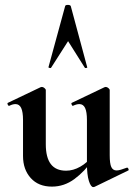

<svg xmlns="http://www.w3.org/2000/svg" viewBox="-20 -750 546 784"><path d="M192 12Q137 12 105.5 -23Q74 -58 74 -113V-260Q74 -293 66.5 -309Q59 -325 43 -325Q32 -325 18 -318Q14 -317 11.5 -323Q9 -329 12 -330L146 -394Q149 -395 151 -395Q156 -395 161.5 -390.5Q167 -386 167 -382V-161Q167 -107 187.5 -80Q208 -53 250 -53Q279 -53 308 -69.5Q337 -86 354 -111L360 -99Q326 -50 284 -19Q242 12 192 12ZM428 -382V-116Q428 -82 434.5 -68Q441 -54 456 -54Q463 -54 473.5 -57Q484 -60 497 -65Q501 -67 504 -61.5Q507 -56 504 -54L366 13Q364 14 361 14Q351 14 343 -11Q335 -36 335 -82V-260Q335 -293 327.5 -309Q320 -325 304 -325Q293 -325 278 -318Q275 -317 272.5 -323Q270 -329 273 -330L407 -394Q409 -395 412 -395Q417 -395 422.5 -390.5Q428 -386 428 -382ZM336 -476Q338 -474 333 -472.5Q328 -471 326 -474L258 -582L189 -474Q188 -471 182.5 -472.5Q177 -474 178 -476L246 -725Q247 -730 257 -730Q267 -730 269 -725Z"/></svg>

Font: Cormorant Garamond Light
Style: Bold
Weight: 700
Version: Version 4.001